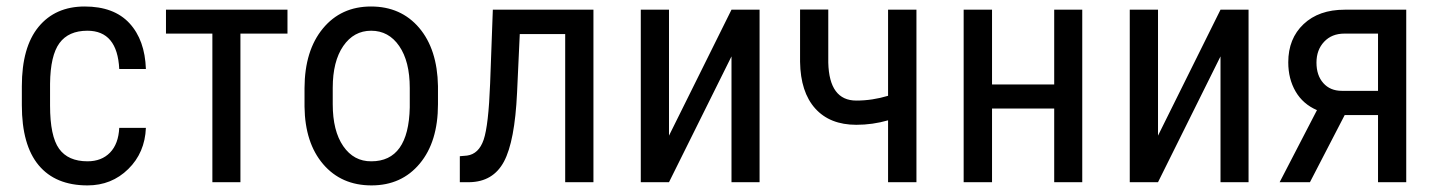

<svg xmlns="http://www.w3.org/2000/svg" viewBox="-20 -558 4399 588"><path d="M247.6 -463.9Q189.9 -463.9 162.1 -426Q134.3 -388.2 133.3 -301.8V-234.4Q133.3 -141.1 160.9 -102.5Q188.5 -64 248 -64Q291 -64 316.9 -90.6Q342.8 -117.2 345.2 -166.5H426.8Q423.8 -90.3 372.8 -40.3Q321.8 9.8 248 9.8Q149.9 9.8 98.4 -52Q46.9 -113.8 46.9 -235.8V-293.9Q46.9 -413.6 98.1 -475.8Q149.4 -538.1 239.3 -538.1Q329.1 -538.1 376.5 -486.8Q423.8 -435.5 426.8 -346.7H345.2Q339.4 -463.9 247.6 -463.9Z M860.4 -455.1H716.3V0H630.4V-455.1H488.3V-528.3H860.4Z M999 -238.8Q999 -157.2 1031.2 -110.4Q1063.5 -63.5 1117.2 -64Q1231.4 -64 1234.9 -229V-288.6Q1234.9 -370.1 1202.6 -417Q1170.4 -463.9 1116.7 -463.9Q1063.5 -463.9 1031.2 -417Q999 -370.1 999 -289.1ZM912.6 -288.6Q913.1 -403.3 968.8 -470.7Q1024.4 -538.1 1116.2 -538.1Q1208 -538.1 1263.7 -472.7Q1319.3 -407.2 1321.3 -294.4V-238.8Q1321.3 -124 1265.6 -57.1Q1210 9.8 1117.7 9.8Q1025.4 9.8 969.7 -55.2Q914.1 -120.1 912.6 -231Z M1797.4 -528.3V0H1710.9V-453.6H1571.8L1563.5 -274.4Q1556.6 -125.5 1523.4 -63.2Q1490.2 -1 1417 0H1388.2V-79.6L1410.2 -81.5Q1446.3 -86.4 1461.2 -130.1Q1476.1 -173.8 1481 -302.2L1489.3 -528.3Z M2306.2 -528.3V0H2220.2V-385.3L2028.8 0H1942.4V-528.3H2028.8V-142.6L2220.2 -528.3Z M2786.6 0H2699.7V-189.5Q2652.3 -175.8 2602.5 -175.8Q2521.5 -175.8 2476.6 -225.8Q2431.6 -275.9 2430.2 -368.7V-528.8H2516.6V-366.2Q2519.5 -250 2602.5 -250Q2651.4 -250 2699.7 -264.6V-528.3H2786.6Z M3294.4 0H3208.5V-225.6H3018.1V0H2931.2V-528.3H3018.1V-299.3H3208.5V-528.3H3294.4Z M3803.7 -528.3V0H3717.8V-385.3L3526.4 0H3439.9V-528.3H3526.4V-142.6L3717.8 -528.3Z M4089.4 -279.8H4200.2V-455.1H4097.2Q4058.6 -455.1 4035.2 -430.2Q4011.7 -405.3 4011.7 -366.2Q4011.7 -327.1 4032.7 -303.5Q4053.7 -279.8 4089.4 -279.8ZM4286.6 -528.3V0H4200.2V-205.6H4098.1L3991.7 0H3898.9L4013.2 -220.7Q3970.2 -239.3 3947.8 -277.8Q3925.3 -316.4 3925.3 -367.2Q3925.3 -439.9 3972.2 -484.1Q4019 -528.3 4098.1 -528.3Z"/></svg>

Font: RobotoCondensed-Regular
Style: Regular
Weight: 400
Designer: Google
Version: Version 2.001201; 2014